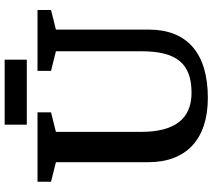

<svg xmlns="http://www.w3.org/2000/svg" viewBox="-64 -837 912 824"><g transform="rotate(-90 392.0 -425.0)"><path d="M548 -766V-861H269V-766ZM584 -274C584 -123 531 -59 406 -59C294 -59 238 -131 238 -276V-641L322 -662V-720H24V-662L108 -641V-244C108 -81 207 11 384 11C576 11 677 -78 677 -243V-641L761 -662V-720H500V-662L584 -641Z"/></g></svg>

Font: Domine
Style: Bold
Weight: 700
Designer: Pablo Impallari, Rodrigo Fuenzalida, Brenda Gallo
Foundry: Pablo Impallari, Rodrigo Fuenzalida, Brenda Gallo
Version: Version 2.000